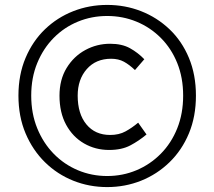

<svg xmlns="http://www.w3.org/2000/svg" viewBox="-20 -750 872 781"><path d="M416 11Q343 11 278 -15Q213 -41 163 -90Q113 -139 84 -207.5Q55 -276 55 -361Q55 -446 84 -514.5Q113 -583 163 -631Q213 -679 278 -704.5Q343 -730 416 -730Q489 -730 554 -704.5Q619 -679 669.5 -631Q720 -583 748.5 -514.5Q777 -446 777 -361Q777 -276 748.5 -207.5Q720 -139 669.5 -90Q619 -41 554 -15Q489 11 416 11ZM416 -34Q479 -34 535 -57.5Q591 -81 634 -124.5Q677 -168 701 -228Q725 -288 725 -361Q725 -434 701 -493.5Q677 -553 634 -596Q591 -639 535 -662Q479 -685 416 -685Q353 -685 297 -662Q241 -639 198.5 -596Q156 -553 131.5 -493.5Q107 -434 107 -361Q107 -288 131.5 -228Q156 -168 198.5 -124.5Q241 -81 297 -57.5Q353 -34 416 -34ZM424 -140Q368 -140 322 -166.5Q276 -193 249 -242.5Q222 -292 222 -361Q222 -426 251 -473.5Q280 -521 327 -546.5Q374 -572 428 -572Q476 -572 508.5 -554Q541 -536 567 -509L529 -465Q506 -487 484 -499Q462 -511 432 -511Q370 -511 333 -469Q296 -427 296 -361Q296 -287 331.5 -244Q367 -201 428 -201Q464 -201 490.5 -215.5Q517 -230 542 -251L576 -203Q545 -177 510 -158.5Q475 -140 424 -140Z"/></svg>

Font: Noto Sans TC Thin
Style: Regular
Weight: 400
Version: Version 2.004-H2;hotconv 1.0.118;makeotfexe 2.5.65603